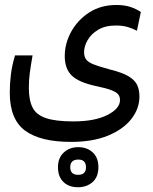

<svg xmlns="http://www.w3.org/2000/svg" viewBox="-20 -412 626 786"><path d="M270.5 168.9Q145.5 168.9 82.8 122.8Q20 76.7 20 -32.7Q20 -70.3 24.7 -107.7Q29.3 -145 41.5 -185.1H113.3Q106 -143.6 102.1 -114.5Q98.1 -85.4 98.1 -52.2Q98.1 -2 113.3 28.1Q128.4 58.1 168 71.5Q207.5 85 280.3 85Q367.7 85 419.4 58.8Q471.2 32.7 471.2 -2.4Q471.2 -16.1 464.1 -25.4Q457 -34.7 436.3 -42.7Q415.5 -50.8 373.5 -59.6Q304.2 -74.2 274.7 -101.8Q245.1 -129.4 245.1 -182.6Q245.1 -233.9 271.2 -281.7Q297.4 -329.6 344.7 -360.6Q392.1 -391.6 456.5 -391.6Q489.7 -391.6 513.9 -383.5Q538.1 -375.5 556.6 -362.8L540.5 -286.1Q522 -295.9 501.5 -301.8Q481 -307.6 454.6 -307.6Q410.6 -307.6 381.6 -290Q352.5 -272.5 338.4 -247.3Q324.2 -222.2 324.2 -198.2Q324.2 -180.2 332.5 -168.7Q340.8 -157.2 363.8 -148.2Q386.7 -139.2 430.7 -127.4Q481.9 -114.7 507.6 -98.9Q533.2 -83 542 -63Q550.8 -43 550.8 -16.6Q550.8 32.7 517.6 75.2Q484.4 117.7 421.9 143.3Q359.4 168.9 270.5 168.9ZM298.8 354.5Q261.7 354.5 239.5 332.8Q217.3 311 217.3 272.5Q217.3 234.4 241 212.4Q264.6 190.4 300.3 190.4Q335.9 190.4 359.4 211.7Q382.8 232.9 382.8 272.5Q382.8 312.5 358.9 333.5Q335 354.5 298.8 354.5ZM299.8 303.7Q332 303.7 332 272.9Q332 241.2 300.8 241.2Q267.6 241.2 267.6 272.5Q267.6 303.7 299.8 303.7Z"/></svg>

Font: Cascadia Mono NF SemiLight
Style: Regular
Weight: 350
Monospace: yes
Designer: Aaron Bell
Foundry: Saja Typeworks
Version: Version 2404.023; ttfautohint (v1.8.4)